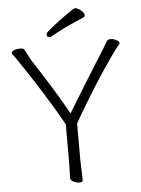

<svg xmlns="http://www.w3.org/2000/svg" viewBox="-59 -927 719 982"><g transform="rotate(-5 300.0 -436.0)"><path d="M402 -830Q351 -809 308.5 -788.5Q266 -768 232 -748Q226 -745 222 -745Q207 -745 207 -760Q207 -766 213 -772Q240 -796 279 -825Q318 -854 356 -879Q360 -881 363 -881Q376 -881 393 -867Q410 -853 410 -841Q410 -833 402 -830ZM265 -293Q243 -334 214.5 -381.5Q186 -429 156 -476.5Q126 -524 99 -565Q72 -606 53 -634Q34 -662 27 -670Q22 -675 22 -681Q22 -691 36 -695.5Q50 -700 64 -700Q82 -700 86 -694Q94 -681 102.5 -663.5Q111 -646 120 -632Q163 -566 209 -492Q255 -418 294 -347Q338 -420 380.5 -488.5Q423 -557 469 -630Q482 -650 492 -666.5Q502 -683 510 -698Q516 -708 532 -708Q546 -708 560.5 -700Q575 -692 575 -684Q575 -683 573 -679Q551 -652 519.5 -607Q488 -562 453 -507.5Q418 -453 384 -397Q350 -341 323 -293V-107Q323 -95 324 -74Q325 -53 325.5 -33Q326 -13 326 -1Q326 9 309 9Q295 9 279 1.5Q263 -6 263 -19Q263 -27 263.5 -43.5Q264 -60 264.5 -78Q265 -96 265 -108Z"/></g></svg>

Font: Moon Stars Kai T HW Light
Style: Regular
Weight: 300
Designer: GuiWonder
Version: Version 1.101